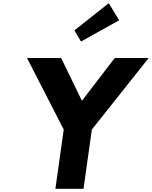

<svg xmlns="http://www.w3.org/2000/svg" viewBox="-20 -1175 951 1202"><path d="M487 -915 726 -1048 661 -1155 446 -985ZM379 -364 327 6 328 7H502L503 6L555 -364L911 -812H700L696 -809L493 -544L364 -809L361 -812H149Z"/></svg>

Font: Hussar Woodtype
Style: SeBdObl
Weight: 900
Foundry: Cannot Into Space Fonts
Version: Version 1.07